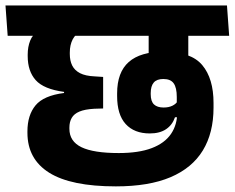

<svg xmlns="http://www.w3.org/2000/svg" viewBox="-53 -661 856 700"><path d="M450.5 -530.5H719.5L711 -641H442.5ZM633.5 -568H489.5V-467.5H633.5ZM774.5 -641H-33L-25 -530.5H782.5ZM489 -445.5H633.5V-570H489ZM369.5 18.5Q490 18.5 568.8 -15Q647.5 -48.5 686.5 -112.5Q725.5 -176.5 725.5 -268.5V-285.5Q725.5 -374.5 684.5 -423.5Q643.5 -472.5 544.5 -472.5Q459 -472.5 416.5 -435Q374 -397.5 374 -320.5V-311Q374 -243 405.2 -208.8Q436.5 -174.5 493 -174.5Q529.5 -174.5 552.5 -190Q575.5 -205.5 585 -233.5H596V-294Q589 -282 575.5 -275.5Q562 -269 543.5 -269Q520.5 -269 508.5 -280.2Q496.5 -291.5 496.5 -317.5V-321.5Q496.5 -347 507.5 -360Q518.5 -373 542.5 -373Q569 -373 580.2 -357.2Q591.5 -341.5 591.5 -307.5V-275L593.5 -264V-254Q593.5 -206.5 570.5 -172.8Q547.5 -139 500.2 -121Q453 -103 380 -103Q288.5 -103 244.2 -124.2Q200 -145.5 200 -191.5V-196Q200 -216.5 208.5 -231.2Q217 -246 236.5 -254.2Q256 -262.5 290.5 -264.5L323 -265.5V-380.5L292.5 -382.5Q258.5 -384 238.8 -394.2Q219 -404.5 210.2 -422.2Q201.5 -440 201.5 -464V-469.5Q201.5 -497 212 -517.5Q222.5 -538 246 -547.5H86.5Q66 -535.5 57 -512.8Q48 -490 48 -462V-456.5Q48 -401.5 77.2 -368.8Q106.5 -336 180.5 -326V-322Q106 -312.5 76.5 -276.8Q47 -241 47 -182V-177Q47 -81 126.5 -31.2Q206 18.5 369.5 18.5Z"/></svg>

Font: Anek Devanagari Medium
Style: Bold
Weight: 700
Version: Version 1.003